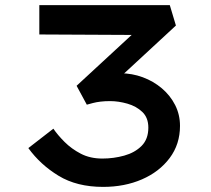

<svg xmlns="http://www.w3.org/2000/svg" viewBox="-20 -722 826 752"><path d="M384 10Q281 10 209.5 -33.5Q138 -77 91 -142L189 -218Q206 -193 233 -166Q260 -139 296.5 -120Q333 -101 381 -101Q425 -101 466.5 -112.5Q508 -124 534.5 -150.5Q561 -177 561 -222Q561 -261 537.5 -283.5Q514 -306 479 -316Q444 -326 411 -326Q391 -326 374 -324Q357 -322 344 -318.5Q331 -315 320 -312L280 -386L529 -616V-585L134 -587V-702H645L669 -622L389 -363L359 -426Q372 -430 398.5 -432.5Q425 -435 452 -435Q497 -435 539 -419.5Q581 -404 614 -376Q647 -348 666 -310.5Q685 -273 685 -229Q685 -157 644.5 -103Q604 -49 536 -19.5Q468 10 384 10Z"/></svg>

Font: Lexend Zetta Medium
Style: Regular
Weight: 500
Designer: Bonnie Shaver-Troup, Thomas Jockin
Foundry: Lexend
Version: Version 1.007